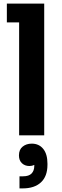

<svg xmlns="http://www.w3.org/2000/svg" viewBox="-20 -750 345 1064"><path d="M86 -626H18V-730H225V0H86ZM243 157V163Q243 227 207 260.5Q171 294 106 294H88V227H108Q140 227 155 211.5Q170 196 170 169V164Q158 170 143 170Q118 170 101.5 154.5Q85 139 85 111Q85 79 105.5 62.5Q126 46 156 46Q196 46 219.5 75Q243 104 243 157Z"/></svg>

Font: Sora-SIA SemiBold
Style: Regular
Weight: 600
Designer: Jonathan Barnbrook, Julián Moncada
Foundry: Barnbrook Fonts
Version: Version 2.000